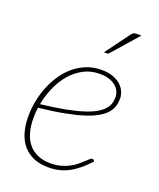

<svg xmlns="http://www.w3.org/2000/svg" viewBox="-134 -794 733 884"><g transform="rotate(20 232.0 -352.5)"><path d="M42.5 0ZM412 -405.5Q412 -385.5 406.8 -367.5Q401.5 -349.5 387.5 -333.2Q373.5 -317 349.2 -302.8Q325 -288.5 287 -276.2Q249 -264 195.8 -253.8Q142.5 -243.5 71 -236Q69 -223 68.2 -210.2Q67.5 -197.5 67.5 -184.5Q67.5 -145 76.5 -113.8Q85.5 -82.5 103.5 -60.5Q121.5 -38.5 148.8 -26.8Q176 -15 212 -15Q239.5 -15 262 -21.2Q284.5 -27.5 302.5 -37Q320.5 -46.5 334 -57.8Q347.5 -69 357.8 -78.5Q368 -88 375 -94.2Q382 -100.5 387 -100.5Q391 -100.5 394 -97.5L399 -91.5Q375 -66 352.5 -47.5Q330 -29 307 -17Q284 -5 259.8 0.5Q235.5 6 208 6Q167.5 6 136.5 -7.2Q105.5 -20.5 84.5 -45Q63.5 -69.5 53 -104.8Q42.5 -140 42.5 -184Q42.5 -221 49.8 -258.8Q57 -296.5 71.2 -331.5Q85.5 -366.5 106.2 -397.2Q127 -428 154.2 -450.8Q181.5 -473.5 215 -486.8Q248.5 -500 287.5 -500Q323 -500 347 -490.2Q371 -480.5 385.5 -466Q400 -451.5 406 -435Q412 -418.5 412 -405.5ZM286.5 -480Q242 -480 206.5 -461Q171 -442 144.2 -410.5Q117.5 -379 99.8 -338.2Q82 -297.5 74 -254.5Q143.5 -262.5 194 -272.2Q244.5 -282 279.8 -293.5Q315 -305 336.5 -318Q358 -331 370 -345Q382 -359 386 -374Q390 -389 390 -404.5Q390 -416 384.8 -429.2Q379.5 -442.5 367.2 -453.8Q355 -465 335.2 -472.5Q315.5 -480 286.5 -480ZM405 -711 295 -585.5Q290.5 -579.5 283.5 -579.5H269L356.5 -698Q362 -705.5 366.8 -708.2Q371.5 -711 380 -711Z"/></g></svg>

Font: Lato Thin
Style: Italic
Weight: 200
Italic angle: -7°
Designer: Lukasz Dziedzic
Foundry: tyPoland Lukasz Dziedzic
Version: Version 2.007; 2014-02-27